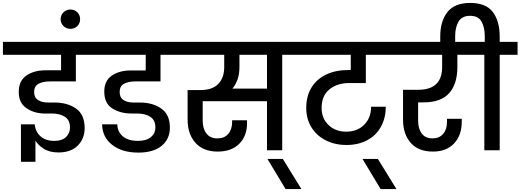

<svg xmlns="http://www.w3.org/2000/svg" viewBox="-52 -1026 3554 1311"><path d="M287 -470Q242 -470 211.5 -454Q181 -438 181 -397Q181 -360 207.5 -343Q234 -326 276 -326H320Q408 -326 467 -285Q526 -244 526 -152Q526 -79 479 -32Q432 15 348 15Q285 15 245.5 -11Q206 -37 190 -66V79H91V-177H185Q190 -126 225 -95Q260 -64 319 -64Q371 -64 398.5 -90Q426 -116 426 -155Q426 -206 391 -228.5Q356 -251 301 -251H245Q174 -254 125 -290Q76 -326 76 -398Q76 -474 128 -510Q180 -546 259 -546H365V-652H-32V-740H612V-652H466V-470Z M495 -895Q495 -867 476 -848Q457 -829 429 -829Q401 -829 381.5 -848Q362 -867 362 -895Q362 -923 381.5 -942Q401 -961 429 -961Q457 -961 476 -942Q495 -923 495 -895Z M870 -470Q825 -470 795 -454Q765 -438 765 -398Q765 -360 791 -343Q817 -326 858 -326H903Q990 -326 1049 -285Q1108 -244 1108 -155Q1108 -77 1052 -30.5Q996 16 893 16Q782 16 714.5 -36.5Q647 -89 645 -177H749Q750 -126 787 -95Q824 -64 890 -64Q947 -64 978 -89.5Q1009 -115 1009 -156Q1009 -206 974 -228.5Q939 -251 884 -251H845Q770 -251 715 -285.5Q660 -320 660 -401Q660 -475 712 -510Q764 -545 841 -545H943V-652H556V-740H1175V-652H1044V-470Z M1998 -652H1875V0H1771V-335H1332V-203Q1332 -148 1357.5 -114.5Q1383 -81 1433 -81Q1480 -81 1506.5 -111.5Q1533 -142 1533 -193V-205H1634Q1635 -198 1635 -188Q1635 -97 1581.5 -44Q1528 9 1435 9Q1336 9 1282.5 -51Q1229 -111 1229 -208V-411H1316Q1398 -411 1438.5 -453Q1479 -495 1479 -568V-652H1128V-740H1998ZM1771 -652H1583V-568Q1583 -479 1535 -421H1771Z M1898 265 1774 59H1879L2006 265Z M2334 -459Q2250 -459 2197 -415.5Q2144 -372 2144 -289Q2144 -218 2191 -172.5Q2238 -127 2312 -127Q2388 -127 2435 -174.5Q2482 -222 2482 -297H2582Q2582 -220 2549 -160.5Q2516 -101 2455 -68.5Q2394 -36 2314 -36Q2235 -36 2172 -68Q2109 -100 2074 -157.5Q2039 -215 2039 -289Q2039 -370 2075 -428.5Q2111 -487 2176 -517.5Q2241 -548 2328 -548H2343V-652H1950V-740H2647V-652H2446V-459Z M2547 265 2423 59H2528L2655 265Z M2803 -327V-202Q2803 -147 2828 -114Q2853 -81 2902 -81Q2947 -81 2973.5 -111.5Q3000 -142 3000 -193V-215H3101V-196Q3101 -102 3048.5 -46.5Q2996 9 2904 9Q2805 9 2752.5 -50.5Q2700 -110 2700 -207V-413H2804Q2967 -413 2967 -569V-652H2599V-740H3181V-652H3071V-569Q3071 -453 3015 -390Q2959 -327 2841 -327Z M3482 -740V-652H3360V0H3255V-652H3133V-740H3258V-781Q3258 -839 3236 -878.5Q3214 -918 3158 -918Q3102 -918 3079 -878.5Q3056 -839 3056 -781V-716H2954V-776Q2954 -881 3003 -943.5Q3052 -1006 3158 -1006Q3266 -1006 3313 -944Q3360 -882 3360 -776V-740Z"/></svg>

Font: Fz Poppins Med
Style: Regular
Weight: 500
Designer: Ninad Kale (Devanagari), Jonny Pinhorn (Latin)
Foundry: Indian Type Foundry
Version: Vit hóa bi Vntype.Com & FontZin.Com